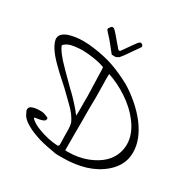

<svg xmlns="http://www.w3.org/2000/svg" viewBox="-223 -1243 1416 1442"><g transform="rotate(30 485.0 -522.0)"><path d="M579.6 -1040.5Q584.5 -1043 587.9 -1043Q596.2 -1043 603.3 -1036.4Q610.4 -1029.8 610.4 -1022Q610.4 -1017.6 605 -1010.7Q599.6 -1004.4 574 -966.6Q548.3 -928.7 535.2 -910.6Q506.8 -872.1 502 -868.7Q481.4 -855.5 472.2 -855.5Q470.7 -855.5 462.6 -856Q454.6 -856.4 446.8 -856.4H443.4Q434.6 -867.2 417.7 -888.4Q400.9 -909.7 390.4 -922.9Q379.9 -936 364.5 -953.6Q349.1 -971.2 335.4 -985.4Q334 -987.3 330.1 -991.5Q326.2 -995.6 323.7 -999Q321.3 -1002.4 319.8 -1005.9V-1007.3Q319.8 -1017.1 335.4 -1033.7Q343.8 -1043.9 359.4 -1035.6Q366.7 -1030.3 373.3 -1023.4Q379.9 -1016.6 387.9 -1007.1Q396 -997.6 400.4 -992.7Q410.6 -981 432.4 -954.8Q454.1 -928.7 466.3 -915.5Q470.2 -910.2 477.8 -910.6Q485.4 -911.1 488.3 -917.5Q499 -932.1 518.3 -960.4Q537.6 -988.8 548.3 -1002.9Q551.8 -1006.3 561.8 -1021Q571.8 -1035.6 579.6 -1040.5ZM643.6 -717.8Q702.6 -682.6 761.2 -632.3Q819.8 -582 864.3 -523.9Q949.7 -409.7 949.7 -299.8Q949.7 -270.5 943.4 -242.7Q925.3 -168.9 858.4 -110.8Q795.9 -56.2 706.1 -27.8Q613.8 -1 518.1 -1Q508.8 -1 499 -1Q496.1 -1 493.2 -1Q489.3 -1 481.4 -1Q473.6 -1 469.2 -1Q445.8 -1 430.7 -5.4Q319.3 -23.9 266.6 -44.4Q230 -57.1 204.1 -69.8Q202.6 -70.8 196 -74.5Q189.5 -78.1 187.5 -79.1Q185.5 -80.1 179.4 -83.5Q173.3 -86.9 171.1 -88.4Q168.9 -89.8 163.6 -93.3Q158.2 -96.7 155.5 -98.6Q152.8 -100.6 148.4 -103.8Q144 -106.9 141.1 -109.6Q138.2 -112.3 134.5 -115.7Q130.9 -119.1 127.9 -122.6Q114.3 -136.2 100.6 -168.5Q97.7 -174.8 97.7 -182.1Q97.7 -191.4 101.8 -199Q106 -206.5 113.3 -210Q140.6 -223.6 187.5 -223.6Q191.9 -223.6 196.3 -223.6Q197.3 -223.6 198.2 -223.6Q223.6 -223.6 260.7 -205.1Q270.5 -197.8 257.8 -178.7Q247.1 -171.9 233.9 -168Q220.7 -164.1 201.7 -161.4Q182.6 -158.7 175.8 -157.2Q176.3 -155.8 176.8 -152.6Q177.2 -149.4 177.7 -147.9Q210.9 -116.7 263.7 -98.1Q350.6 -64.9 432.6 -61.5Q443.4 -65.9 443.4 -73.2Q443.8 -81.1 443.8 -90.8Q443.8 -100.6 443.1 -120.4Q442.4 -140.1 442.4 -149.4Q442.4 -154.8 442.4 -159.2Q442.4 -167 442.1 -184.3Q441.9 -201.7 441.7 -211.7Q441.4 -221.7 439.7 -236.1Q438 -250.5 434.6 -262.2Q410.2 -318.4 347.7 -377.4Q261.7 -463.9 168.9 -544.9Q167 -546.9 153.1 -560.3Q139.2 -573.7 136 -576.9Q132.8 -580.1 120.6 -592.3Q108.4 -604.5 104 -609.4Q99.6 -614.3 89.6 -625.2Q79.6 -636.2 74.2 -643.6Q68.8 -650.9 61.3 -660.9Q53.7 -670.9 48.1 -680.4Q42.5 -689.9 37.1 -699.7Q21 -733.4 20.5 -753.9Q20.5 -761.2 22.5 -768.1Q30.8 -798.8 77.1 -818.4Q136.2 -838.9 210 -838.9Q253.9 -838.9 305.7 -831.5Q402.3 -818.4 477.3 -792.5Q552.2 -766.6 643.6 -717.8ZM95.7 -742.7Q94.7 -741.7 91.3 -739Q87.9 -736.3 86.9 -734.9Q85.9 -733.4 84.2 -730.2Q82.5 -727.1 85 -724.6Q96.7 -694.3 139.6 -644.5Q148.9 -632.8 168.5 -613.3Q188 -593.8 195.3 -585L301.8 -478.5Q351.1 -434.1 416 -358.4Q418 -356.4 426.3 -344.5Q434.6 -332.5 441.4 -328.1Q442.4 -349.1 442.4 -376.5Q442.4 -390.1 442.1 -416.7Q441.9 -443.4 441.9 -457Q441.9 -476.6 442.4 -492.7Q442.4 -494.6 436.5 -684.1Q436 -690.4 436 -702.4Q436 -714.4 435.5 -724.1Q435.1 -733.9 433.6 -742.2Q400.4 -756.3 342.3 -765.9Q284.2 -775.4 237.8 -775.4Q222.7 -775.4 210.9 -774.4Q172.9 -772 145 -765.6Q117.2 -759.3 95.7 -742.7ZM499 -720.7Q498.5 -702.1 498.5 -682.6Q498.5 -670.9 501 -520Q499.5 -476.6 499.5 -418.9Q499.5 -396.5 499.8 -351.6Q500 -306.6 500 -284.2Q499.5 -251.5 499.5 -209.5Q499.5 -184.6 499.8 -134.3Q500 -84 500 -59.6Q511.7 -59.1 523.4 -59.1Q615.7 -59.1 691.4 -89.4Q831.5 -145.5 867.2 -253.4Q879.4 -290 879.4 -328.1Q879.4 -416.5 813.5 -504.4Q758.8 -578.1 671.9 -636Q585 -693.8 499 -720.7Z"/></g></svg>

Font: Avessa
Style: Medium
Weight: 500
Designer: Arman Khorramak
Foundry: Arman Khorramak
Version: Version 1.000; ttfautohint (v1.8.1)